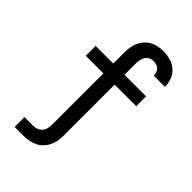

<svg xmlns="http://www.w3.org/2000/svg" viewBox="-279 -843 1158 1158"><g transform="rotate(45 300.0 -264.0)"><path d="M85 215V131H159Q176 131 191.5 125Q207 119 217.5 106Q228 93 231.5 76.5Q235 60 235 43V-392H85V-476H235V-570Q235 -592 238.5 -614.5Q242 -637 251 -657.5Q260 -678 275 -695Q290 -712 309.5 -723Q329 -734 351 -738.5Q373 -743 396 -743Q426 -743 456 -735Q486 -727 509 -707Q532 -687 543.5 -658Q555 -629 555 -599V-597H460V-598Q460 -611 455.5 -623Q451 -635 442 -643.5Q433 -652 420.5 -655.5Q408 -659 396 -659Q380 -659 366 -651Q352 -643 344.5 -630Q337 -617 334 -601.5Q331 -586 331 -570V-476H515V-392H331V43Q331 66 327 89Q323 112 313 132.5Q303 153 286.5 170Q270 187 249 197Q228 207 205 211Q182 215 159 215Z"/></g></svg>

Font: Iosevka Fixed Curly Md Ex
Style: Regular
Weight: 500
Width: 7
Monospace: yes
Designer: Belleve Invis
Foundry: Belleve Invis
Version: Version 30.1.2